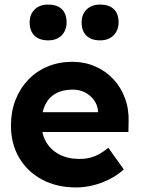

<svg xmlns="http://www.w3.org/2000/svg" viewBox="-20 -812 626 842"><path d="M28 -261Q28 -323 48 -374Q68 -425 104 -462.5Q140 -500 189.5 -520.5Q239 -541 297 -541Q351 -541 397 -521Q443 -501 476.5 -465.5Q510 -430 528 -381.5Q546 -333 544 -277L543 -233H118L95 -320H426L410 -302V-324Q408 -351 392.5 -372.5Q377 -394 353 -406.5Q329 -419 299 -419Q255 -419 224.5 -402Q194 -385 178 -352Q162 -319 162 -272Q162 -224 182.5 -189Q203 -154 240.5 -134.5Q278 -115 329 -115Q364 -115 393 -126Q422 -137 455 -164L523 -69Q494 -43 459 -25.5Q424 -8 387 1Q350 10 314 10Q228 10 163.5 -25Q99 -60 63.5 -121Q28 -182 28 -261ZM338 -714Q338 -749 360 -770.5Q382 -792 419 -792Q458 -792 479 -772Q500 -752 500 -714Q500 -679 478 -657Q456 -635 419 -635Q380 -635 359 -655.5Q338 -676 338 -714ZM110 -714Q110 -749 132 -770.5Q154 -792 191 -792Q230 -792 251 -772Q272 -752 272 -714Q272 -679 250.5 -657Q229 -635 191 -635Q153 -635 131.5 -655.5Q110 -676 110 -714Z"/></svg>

Font: Our Lexend SemiBold
Style: Regular
Weight: 600
Designer: Bonnie Shaver-Troup, Thomas Jockin
Foundry: Lexend
Version: Version 1.007